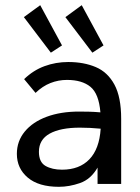

<svg xmlns="http://www.w3.org/2000/svg" viewBox="-20 -709 540 740"><path d="M207 11Q129 11 87 -24.5Q45 -60 45 -116Q45 -165 75.5 -202Q106 -239 160 -259Q214 -279 285 -279Q302 -279 323 -278.5Q344 -278 367 -276Q361 -348 328.5 -374.5Q296 -401 238 -401Q205 -401 174.5 -389Q144 -377 117 -351L73 -404Q108 -438 151.5 -454Q195 -470 243 -470Q303 -470 349 -450.5Q395 -431 421 -383Q447 -335 447 -251V0H356V-63Q330 -18 288.5 -3.5Q247 11 207 11ZM130 -124Q130 -84 155.5 -69.5Q181 -55 219 -55Q286 -55 324.5 -95Q363 -135 368 -213Q327 -217 288 -217Q213 -217 171.5 -194Q130 -171 130 -124ZM176 -506 72 -643 135 -689 219 -534ZM336 -506 232 -643 295 -689 379 -534Z"/></svg>

Font: Inconsolata Medium
Style: Regular
Weight: 500
Monospace: yes
Designer: Raph Levien, Cyreal, Brenton Simpson
Foundry: Raph Levien, Cyreal, Google
Version: Version 3.001; ttfautohint (v1.8.2.53-6de2)